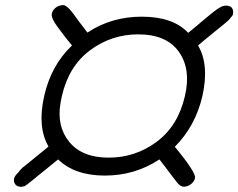

<svg xmlns="http://www.w3.org/2000/svg" viewBox="-20 -685 943 760"><path d="M36 21Q38 11 55 -5Q57 -10 71 -23Q77 -27 79 -29L165 -99Q166 -100 168.5 -102Q171 -104 172 -105Q127 -183 155 -305Q182 -426 265 -505Q241 -533 206 -581Q182 -614 185 -630Q187 -642 197 -651.5Q207 -661 218 -663Q226 -665 231 -665Q240 -664 255 -649L267 -635Q272 -629 282 -614.5Q292 -600 301 -589L326 -556Q421 -619 541 -619Q665 -619 725 -555Q740 -567 762.5 -586Q785 -605 798 -616Q811 -627 826.5 -639Q842 -651 852 -656.5Q862 -662 868 -662Q876 -664 883 -662Q907 -657 902 -628Q901 -623 893 -615Q889 -608 871 -593Q853 -578 820 -551.5Q787 -525 764 -505Q809 -429 781 -304Q753 -185 672 -104Q757 -1 752 20Q748 35 735 44.5Q722 54 708 54Q693 54 679 35L653 1Q639 -18 635 -23L611 -54Q514 10 395 10Q276 10 210 -54L162 -15Q148 -4 134 7.5Q120 19 113.5 24.5Q107 30 98.5 36.5Q90 43 87.5 45Q85 47 79.5 50.5Q74 54 73 53Q72 52 67 54Q62 56 61 54Q47 54 40 44Q33 34 36 21ZM225 -305Q224 -301 222.5 -292.5Q221 -284 220 -280Q203 -186 254 -123.5Q305 -61 410 -61Q516 -61 600.5 -124Q685 -187 712 -305Q737 -411 688 -480Q639 -549 527 -549Q421 -549 336.5 -486Q252 -423 225 -305Z"/></svg>

Font: Coval
Style: Medium Italic
Weight: 500
Foundry: Context Ltd
Version: Version 001.000